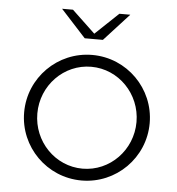

<svg xmlns="http://www.w3.org/2000/svg" viewBox="-53 -786 777 841"><g transform="rotate(5 336.0 -365.0)"><path d="M186 -736 296 -615.8H376L486 -736H438L336 -639.4L234 -736ZM118 -270C118 -393.6 215.7 -494 336 -494C456.3 -494 554 -393.6 554 -270C554 -146.4 456.3 -46 336 -46C215.7 -46 118 -146.4 118 -270ZM60 -270C60 -117.6 183.6 6 336 6C488.4 6 612 -117.6 612 -270C612 -422.4 488.4 -546 336 -546C183.6 -546 60 -422.4 60 -270Z"/></g></svg>

Font: Resamitz
Style: Regular
Weight: 500
Designer: gluk
Foundry: gluk
Version: Version 0.047